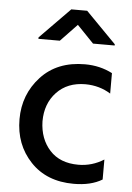

<svg xmlns="http://www.w3.org/2000/svg" viewBox="-54 -791 579 841"><g transform="rotate(5 235.5 -370.0)"><path d="M142.1 -251Q142.1 -329.1 189.5 -379.2Q236.8 -429.2 315.9 -429.2Q377.9 -428.7 426.8 -397.9V-487.8Q372.1 -516.1 306.2 -516.1Q184.1 -516.1 112.5 -438.5Q41 -360.8 41 -252Q41 -140.1 111.8 -65.2Q182.6 9.8 301.8 9.8Q377.9 9.8 426.8 -20V-107.9Q375 -75.2 314.9 -75.2Q233.9 -75.2 189 -124.5Q144 -173.8 142.1 -251ZM428.2 -614.7 294.9 -750.5H225.1L92.8 -615.7V-609.4H187L259.8 -685.5L333 -609.4H428.2Z"/></g></svg>

Font: FAU Chimera Medium
Style: Regular
Weight: 500
Version: Version 1.002;hotconv 1.0.117;makeotfexe 2.5.65602